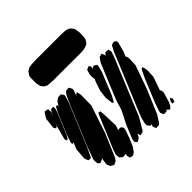

<svg xmlns="http://www.w3.org/2000/svg" viewBox="-199 -900 1071 1071"><g transform="rotate(-45 337.0 -364.5)"><path d="M454 -434 401 -304 384 -273 377 -269 373 -276 368 -319 374 -370 393 -425 399 -438 398 -443 396 -457 397 -475 405 -503 424 -512 434 -502 433 -494 430 -486 438 -490 448 -494 457 -488 464 -484V-472ZM205 -450 103 -205 77 -149 72 -140 54 -141 51 -146 44 -165 49 -231 65 -271 60 -269 53 -270 54 -281 67 -322 117 -442 133 -474 140 -484 150 -478 147 -469 164 -497 182 -509 196 -510H205L212 -499L216 -492L214 -481ZM560 -442 425 -115 384 -45 378 -39 365 -36 357 -34 355 -42 351 -52 344 -37 338 -29 326 -23 319 -19 313 -25 308 -31V-37L310 -52L323 -85L346 -139L382 -209L401 -272L456 -405L487 -479L501 -499L506 -505L520 -508L526 -510L528 -504L534 -491L532 -483L541 -495L547 -501L558 -500H568L571 -488L573 -480L570 -470ZM614 -331 567 -197 506 -52 479 -10 471 -2 454 -1 449 0 446 -5 440 -18 441 -26 444 -36 436 -32 430 -38 421 -48V-64L430 -101L451 -153L553 -398L582 -469L595 -493L600 -502L613 -508H623L634 -500L635 -486L620 -430L609 -404L614 -395L616 -379ZM103 -413 67 -327 55 -307 47 -305 42 -313 43 -323 62 -395 73 -422 63 -400 51 -395 43 -409 50 -471 67 -499 75 -507 85 -504 96 -502V-490L97 -479L89 -457L99 -478L108 -490L119 -491H126V-485V-475L120 -454ZM281 -346 227 -184 190 -96 170 -50 158 -31 145 -25 137 -21 130 -25 117 -32 115 -37 108 -53 113 -88 119 -103 113 -93 90 -83 77 -93 76 -101 75 -122 99 -190 195 -421 222 -482 234 -498 240 -504 256 -505H262L265 -500L272 -487L271 -474L259 -441L264 -449L272 -453L277 -455L278 -450L282 -429ZM600 -52 592 -35 582 -25 576 -19 570 -24 563 -29 564 -34 565 -37 560 -31 554 -26 538 -25H533L530 -30L524 -44L526 -57L542 -104L599 -242L621 -288L632 -297L638 -284L641 -263L639 -215L610 -132L615 -134L616 -128L618 -113ZM303 -69 283 -22 265 5 248 16 234 14 227 12 226 6 223 -8 226 -18 227 -21 225 -19 214 -18 203 -17 194 -24 186 -31 183 -54 192 -82 256 -236 274 -278 280 -290 288 -288 294 -287V-278L296 -254L299 -171L290 -143L304 -145L313 -142L321 -130L320 -117ZM610 -50 621 -66 625 -59 630 -52 625 -38 624 -33 607 -34ZM169 -730Q173 -732 177.5 -735Q182 -738 186 -740Q193 -742 200.5 -743Q208 -744 215 -744Q227 -745 239 -745Q251 -745 263 -745Q278 -745 303.5 -745Q329 -745 355 -745Q381 -745 396 -745Q409 -745 422.5 -745Q436 -745 449 -745Q457 -744 466 -744Q475 -744 484 -741Q488 -740 494 -737Q500 -734 503 -732Q505 -729 507.5 -726Q510 -723 512 -720Q513 -718 514.5 -716.5Q516 -715 517 -713Q518 -711 518.5 -707.5Q519 -704 519 -701Q522 -691 522.5 -680Q523 -669 522 -658Q522 -651 521 -642.5Q520 -634 517 -627Q516 -624 513.5 -621Q511 -618 510 -616Q509 -614 507.5 -612Q506 -610 505 -609Q498 -604 489 -601.5Q480 -599 473 -597Q453 -594 433 -594.5Q413 -595 393 -595Q378 -595 352.5 -595Q327 -595 301 -595Q275 -595 260 -595Q245 -595 230.5 -595Q216 -595 201 -597Q198 -597 194.5 -597.5Q191 -598 188 -598Q184 -600 178 -602.5Q172 -605 169 -608Q167 -610 165.5 -612.5Q164 -615 162 -617Q161 -619 159 -621Q157 -623 156 -625Q155 -628 155 -630.5Q155 -633 154 -636Q151 -646 150.5 -656.5Q150 -667 151 -678Q151 -685 151 -694Q151 -703 154 -709Q156 -714 160.5 -719Q165 -724 169 -730Z"/></g></svg>

Font: Rubik Marker Hatch
Style: Regular
Weight: 400
Designer: Hubert and Fischer, NaN
Foundry: Hubert & Fischer, NaN
Version: Version 2.200